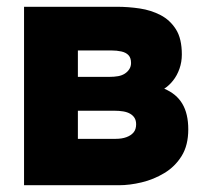

<svg xmlns="http://www.w3.org/2000/svg" viewBox="-20 -547 611 567"><path d="M51 0V-527H325Q359 -527 392.5 -522Q426 -517 454 -502.5Q482 -488 499.5 -460.5Q517 -433 517 -386Q517 -364 510 -344Q503 -324 491 -309Q479 -294 465 -285Q501 -270 518.5 -240.5Q536 -211 536 -165Q536 -118 516.5 -86.5Q497 -55 465.5 -36Q434 -17 398.5 -8.5Q363 0 331 0ZM210 -137H322Q340 -137 353.5 -142Q367 -147 374.5 -156Q382 -165 382 -180Q382 -191 377.5 -198.5Q373 -206 364.5 -211Q356 -216 344 -218Q332 -220 318 -220H210ZM210 -320H303Q317 -320 328.5 -322Q340 -324 348.5 -329.5Q357 -335 362 -343Q367 -351 367 -361Q367 -376 359.5 -384Q352 -392 338.5 -395Q325 -398 309 -398H210Z"/></svg>

Font: Onest ExtraBold
Style: Regular
Weight: 800
Designer: Dmitri Voloshin, Andrey Kudryavtsev
Foundry: Dmitri Voloshin, Andrey Kudryavtsev
Version: Version 1.000;gftools[0.9.33]